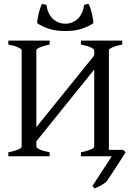

<svg xmlns="http://www.w3.org/2000/svg" viewBox="-20 -831 702 1021"><path d="M327.1 -666Q275.9 -666 239.5 -678.2Q203.1 -690.4 178.2 -707.5Q177.2 -713.4 179.4 -728Q181.6 -742.7 185.5 -758.8Q189.5 -774.9 194.3 -789.6Q199.2 -804.2 204.1 -810.5L227.1 -805.2Q229 -786.1 236.3 -768.1Q243.7 -750 256.1 -736.1Q268.6 -722.2 286.4 -713.6Q304.2 -705.1 327.1 -705.1Q350.1 -705.1 367.9 -713.6Q385.7 -722.2 398.2 -736.1Q410.6 -750 418 -768.1Q425.3 -786.1 427.2 -805.2L450.2 -810.5Q455.1 -804.2 460 -789.6Q464.8 -774.9 468.8 -758.8Q472.7 -742.7 474.9 -728Q477.1 -713.4 476.1 -707.5Q451.7 -690.4 415 -678.2Q378.4 -666 327.1 -666ZM24.4 0V-21Q57.6 -27.8 76.4 -35.9Q95.2 -43.9 95.2 -50.8V-564Q95.2 -569.8 77.4 -578.6Q59.6 -587.4 24.4 -594.2V-615.2H244.1V-594.2Q210.9 -587.4 192.1 -579.1Q173.3 -570.8 173.3 -564V-154.8L481 -536.1V-564Q481 -569.8 463.1 -578.6Q445.3 -587.4 410.2 -594.2V-615.2H629.9V-594.2Q596.7 -587.4 577.9 -579.1Q559.1 -570.8 559.1 -564V-34.2H635.3L647.9 -21Q645.5 -17.6 638.7 -6.6Q631.8 4.4 622.1 19.5Q612.3 34.7 601.1 52Q589.8 69.3 579.3 85.2Q568.8 101.1 560.1 114.3Q551.3 127.4 546.9 134.3Q541 140.1 532.7 145.5Q524.4 150.9 515.6 155.8Q506.8 160.6 498.3 164.3Q489.7 168 483.4 170.9Q480 167.5 477.8 164.8Q475.6 162.1 471.7 157.7L574.2 0H410.2V-21Q443.4 -27.8 462.2 -35.9Q481 -43.9 481 -50.8V-461.4L173.3 -79.6V-50.8Q173.3 -44.9 190.9 -36.4Q208.5 -27.8 244.1 -21V0Z"/></svg>

Font: Noto Serif Devanagari
Style: Regular
Weight: 400
Designer: Monotype Design Team
Foundry: Monotype Imaging Inc.
Version: Version 1.01